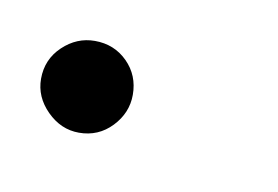

<svg xmlns="http://www.w3.org/2000/svg" viewBox="-34 -96 197 136"><g transform="rotate(10 64.5 -28.0)"><path d="M27 5Q14 5 4 -5Q-6 -15 -6 -28Q-6 -42 4 -51.5Q14 -61 27 -61Q41 -61 50.5 -51.5Q60 -42 60 -28Q60 -15 50.5 -5Q41 5 27 5Z"/></g></svg>

Font: DM Sans 12pt Thin
Style: Italic
Weight: 250
Italic angle: -10°
Version: Version 4.004;gftools[0.9.30]